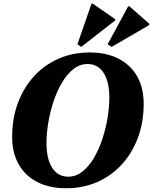

<svg xmlns="http://www.w3.org/2000/svg" viewBox="-20 -985 814 1021"><path d="M331.8 16Q242.6 16 178.2 -17.1Q113.8 -50.2 79.2 -111.6Q44.6 -173 44.6 -257Q44.6 -355.2 75.2 -437.3Q105.8 -519.4 160.9 -579.6Q216 -639.8 291.3 -672.9Q366.6 -706 456.8 -706Q546 -706 610.4 -672.9Q674.8 -639.8 709.4 -578.9Q744 -518 744 -433Q744 -334.8 713.4 -252.7Q682.8 -170.6 627.7 -110.4Q572.6 -50.2 497.3 -17.1Q422 16 331.8 16ZM343.2 -45.4Q384 -45.4 418.3 -72.5Q452.6 -99.6 479.2 -144.8Q505.8 -190 524.2 -245.5Q542.6 -301 552 -358.5Q561.4 -416 561.4 -466Q561.4 -550.8 530.9 -597.7Q500.4 -644.6 445.4 -644.6Q404.6 -644.6 370.3 -617.5Q336 -590.4 309.4 -545.2Q282.8 -500 264.4 -444.5Q246 -389 236.6 -331.9Q227.2 -274.8 227.2 -224Q227.2 -139.4 257.7 -92.4Q288.2 -45.4 343.2 -45.4ZM573.2 -735.4 552.4 -749.8 661.6 -951.4H668.4L773.8 -858.6V-851.8ZM411.8 -735.6 391.8 -749.6 466.6 -965.4H473.4L592.4 -883.2V-876.4Z"/></svg>

Font: Platypi Light
Style: Italic
Weight: 300
Italic angle: -13°
Designer: David Sargent
Foundry: Bolt Cutter Type
Version: Version 1.200